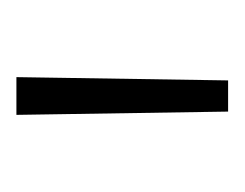

<svg xmlns="http://www.w3.org/2000/svg" viewBox="-52 -688 298 234"><g transform="rotate(-90 97.0 -571.0)"><path d="M78 -442 74 -700H120L116 -442Z"/></g></svg>

Font: MOST Montserrat Light
Style: Regular
Weight: 300
Designer: Julieta Ulanovsky
Foundry: Julieta Ulanovsky
Version: Version 8.000;March 11, 2024;FontCreator 15.0.0.2926 64-bit